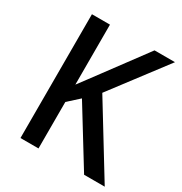

<svg xmlns="http://www.w3.org/2000/svg" viewBox="-167 -837 908 959"><g transform="rotate(30 286.5 -357.0)"><path d="M573 0H454L254 -325L191 -268V0H87V-714H191V-368Q209 -392 229.5 -419.5Q250 -447 273 -478L448 -714H566L328 -400Z"/></g></svg>

Font: Noto Sans Gujarati UI SemiCondensed Medium
Style: Regular
Weight: 500
Width: 4
Designer: Jelle Bosma - Monotype Design Team, Universal Thirst
Foundry: Monotype Imaging Inc.
Version: Version 2.106; ttfautohint (v1.8.4.7-5d5b)